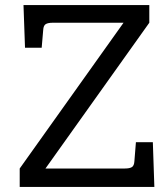

<svg xmlns="http://www.w3.org/2000/svg" viewBox="-20 -740 664 760"><path d="M469 -650H189Q170 -650 161 -644.5Q152 -639 151 -621L145 -551H79L73 -720H571V-650L160 -73H474Q493 -73 502 -78.5Q511 -84 512 -102L518 -177H585L591 0H58V-73Z"/></svg>

Font: Enriqueta
Style: Regular
Weight: 400
Designer: Viviana Monsalve, Gustavo Ibarra
Foundry: Viviana Monsalve, Gustavo Ibarra
Version: Version 1.002